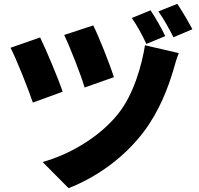

<svg xmlns="http://www.w3.org/2000/svg" viewBox="-20 -896 1040 1005"><path d="M468 -763 316 -713C348 -646 403 -505 423 -438L576 -492C555 -561 494 -712 468 -763ZM916 -618 739 -659C722 -555 681 -404 599 -301C496 -172 336 -85 203 -48L339 89C482 33 627 -67 733 -207C815 -316 860 -438 887 -528C895 -554 903 -588 916 -618ZM190 -700 35 -646C66 -587 130 -425 152 -359L308 -416C285 -485 223 -632 190 -700ZM768 -842 670 -802C697 -763 727 -709 746 -666L845 -707C828 -743 794 -804 768 -842ZM908 -876 809 -836C837 -798 867 -742 888 -701L987 -743C969 -777 934 -838 908 -876Z"/></svg>

Font: Noto Sans CJK HK Black
Style: Regular
Weight: 900
Designer: Ryoko NISHIZUKA 西塚涼子 (kana, bopomofo & ideographs); Paul D. Hunt (Latin, Greek & Cyrillic); Sandoll Communications 산돌커뮤니
Foundry: Adobe
Version: Version 2.004;hotconv 1.0.118;makeotfexe 2.5.65603